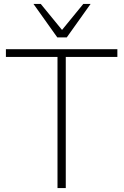

<svg xmlns="http://www.w3.org/2000/svg" viewBox="-20 -955 630 975"><path d="M272 0V-666H10V-705H576V-666H314V0ZM271 -765 150 -935H187L295 -803L403 -935H440L319 -765Z"/></svg>

Font: Mulish ExtraLight
Style: Regular
Weight: 200
Designer: Vernon Adams
Foundry: Vernon Adams
Version: Version 3.603